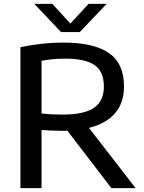

<svg xmlns="http://www.w3.org/2000/svg" viewBox="-20 -967 741 987"><path d="M85 0V-724.5Q132 -734.5 188 -741.2Q244 -748 306.5 -748Q462.5 -748 540 -694.2Q617.5 -640.5 617.5 -523Q617.5 -438.5 571.5 -385Q525.5 -331.5 437.5 -309.5L677 0H552.5L326.5 -295Q313 -294.5 299 -294.5Q268.5 -294.5 244.2 -295.8Q220 -297 193.5 -299V0ZM302 -378Q413 -378 463.5 -413Q514 -448 514 -522Q514 -599.5 466.2 -632.5Q418.5 -665.5 314.5 -665.5Q277.5 -665.5 249.2 -662.5Q221 -659.5 193.5 -654.5V-383.5Q222.5 -380.5 246 -379.2Q269.5 -378 302 -378ZM294 -802 156.5 -947H249L342 -846L435 -947H528L390 -802Z"/></svg>

Font: Encode Sans SmExp Md
Style: Regular
Weight: 500
Width: 6
Designer: Multiple Designers
Foundry: Impallari Type
Version: Version 3.002; ttfautohint (v1.8.3) -l 8 -r 50 -G 200 -x 14 